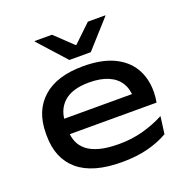

<svg xmlns="http://www.w3.org/2000/svg" viewBox="-127 -813 924 948"><g transform="rotate(-20 335.0 -339.0)"><path d="M356.5 16Q203.5 16 127 -49Q50.5 -114 50.5 -234V-245.5Q50.5 -363.5 124 -429.2Q197.5 -495 336 -495Q431 -495 494.2 -465.8Q557.5 -436.5 589.5 -383.5Q621.5 -330.5 621.5 -259.5V-256.5Q621.5 -242.5 620 -228Q618.5 -213.5 616 -202H514Q516 -215.5 516.8 -232Q517.5 -248.5 517.5 -263.5Q517.5 -309.5 497.2 -342Q477 -374.5 436.5 -392Q396 -409.5 336 -409.5Q247.5 -409.5 203.2 -369.5Q159 -329.5 159 -260V-252V-240.5V-222Q159 -190 170 -162.8Q181 -135.5 205.8 -115.2Q230.5 -95 271.8 -84Q313 -73 373.5 -73Q440 -73 499.2 -89Q558.5 -105 611.5 -133L599.5 -42Q553 -15 492.8 0.5Q432.5 16 356.5 16ZM100 -202V-283H595.5V-202ZM283.5 -547 154 -691V-693.5H245.5L338 -605.5H342L434 -693.5H525.5V-691L396 -547Z"/></g></svg>

Font: Anek Latin Expanded Medium
Style: Regular
Weight: 500
Width: 7
Designer: Yesha Goshar
Foundry: Ek Type
Version: Version 1.003